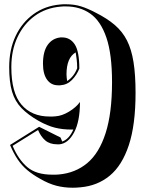

<svg xmlns="http://www.w3.org/2000/svg" viewBox="-20 -809 680 898"><path d="M315 -203Q272 -203 236.5 -212Q201 -221 160 -244Q111 -272 80.5 -303.5Q50 -335 36.5 -380Q23 -425 23 -495Q23 -577 53 -640.5Q83 -704 137 -743Q191 -782 262 -788Q269 -789 275.5 -789Q282 -789 289 -789Q327 -789 358 -779.5Q389 -770 427 -750Q481 -723 517 -692Q553 -661 574 -619.5Q595 -578 604.5 -518.5Q614 -459 614 -375Q614 -225 582.5 -130Q551 -35 493.5 12.5Q436 60 357 67Q347 68 338 68.5Q329 69 320 69Q279 69 243 59.5Q207 50 169 28Q133 8 107.5 -13.5Q82 -35 63 -63Q44 -91 27 -131L163 -216L263 -166L271 -147Q303 -158 323 -203ZM248 -134Q213 -134 192 -152Q171 -170 158 -201L39 -127Q66 -63 107.5 -27.5Q149 8 225 8Q233 8 240.5 8Q248 8 256 7Q333 0 388.5 -46.5Q444 -93 474 -186.5Q504 -280 504 -425Q504 -556 477.5 -633.5Q451 -711 402.5 -745Q354 -779 288 -779Q282 -779 276 -779Q270 -779 263 -778Q194 -772 142.5 -734.5Q91 -697 62 -635.5Q33 -574 33 -495Q33 -375 80.5 -319.5Q128 -264 212 -264Q219 -264 226 -264Q233 -264 240 -265Q270 -267 303 -287Q336 -307 354 -332Q354 -241 326.5 -189.5Q299 -138 258 -134ZM252 -410Q219 -410 200 -436.5Q181 -463 181 -511Q181 -568 203 -599Q225 -630 263 -634H271Q308 -634 329.5 -601.5Q351 -569 351 -488Q339 -458 316.5 -435Q294 -412 261 -410ZM341 -490Q341 -513 338.5 -532Q336 -551 334 -564Q291 -539 291 -461Q291 -453 292 -445.5Q293 -438 294 -430Q310 -440 322 -455.5Q334 -471 341 -490Z"/></svg>

Font: Rampart One
Style: Regular
Weight: 400
Designer: Fontworks Inc.
Foundry: Fontworks Inc.
Version: Version 1.100